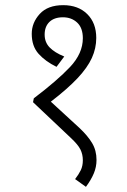

<svg xmlns="http://www.w3.org/2000/svg" viewBox="-20 -652 493 744"><path d="M225 -632Q283 -632 318 -597.5Q353 -563 353 -505Q353 -465 336 -427.5Q319 -390 280.5 -349Q242 -308 177 -258L288 -156Q320 -126 337 -97.5Q354 -69 354 -32Q354 -5 343.5 20Q333 45 313 72L271 42Q285 24 293 7.5Q301 -9 301 -31Q301 -54 291.5 -73Q282 -92 254 -118L108 -256L111 -271Q202 -340 251.5 -392.5Q301 -445 301 -504Q301 -544 279 -564.5Q257 -585 224 -585Q190 -585 171.5 -567Q153 -549 153 -518Q153 -488 172.5 -468Q192 -448 229 -433L199 -393Q156 -414 129.5 -443.5Q103 -473 103 -521Q103 -564 134 -598Q165 -632 225 -632Z"/></svg>

Font: Noto Sans Condensed Light
Style: Regular
Weight: 300
Width: 3
Designer: Monotype Design Team
Foundry: Monotype Imaging Inc.
Version: Version 2.013; ttfautohint (v1.8.4.7-5d5b)